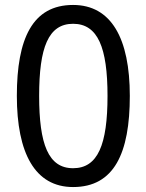

<svg xmlns="http://www.w3.org/2000/svg" viewBox="-20 -745 591 775"><path d="M275 10C441 10 504 -127 504 -358C504 -590 429 -725 275 -725C111 -725 48 -589 48 -358C48 -127 121 10 275 10ZM275 -66C175 -66 138 -163 138 -358C138 -553 175 -649 275 -649C375 -649 414 -553 414 -358C414 -161 375 -66 275 -66Z"/></svg>

Font: Noto Sans Devanagari UI
Style: Regular
Weight: 400
Designer: Jelle Bosma - Monotype Design Team
Foundry: Monotype Imaging Inc.
Version: Version 2.003